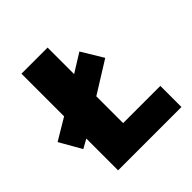

<svg xmlns="http://www.w3.org/2000/svg" viewBox="-204 -858 1003 1003"><g transform="rotate(-45 297.0 -357.0)"><path d="M104 0H572V-156H297V-354L472 -463L400 -582L297 -518V-714H104V-399L-15 -328L54 -207L104 -235Z"/></g></svg>

Font: Noto Sans Malayalam Black
Style: Regular
Weight: 900
Designer: Jelle Bosma - Monotype Design Team
Foundry: Monotype Imaging Inc.
Version: Version 2.104